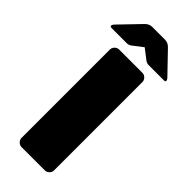

<svg xmlns="http://www.w3.org/2000/svg" viewBox="-320 -937 974 974"><g transform="rotate(45 166.5 -450.0)"><path d="M166.7 -900H212.5Q233.3 -900 250 -883.3L358.3 -770.8Q365 -762.5 365 -757.5Q365 -750 354.2 -750H245.8Q231.7 -750 220.8 -758.3L166.7 -800L112.5 -758.3Q101.7 -750 87.5 -750H-20.8Q-31.7 -750 -31.7 -757.5Q-31.7 -762.5 -25 -770.8L83.3 -883.3Q100 -900 120.8 -900ZM50 -33.3V-666.7Q50 -680 60 -690Q70 -700 83.3 -700H250Q263.3 -700 273.3 -690Q283.3 -680 283.3 -666.7V-33.3Q283.3 -20 273.3 -10Q263.3 0 250 0H83.3Q70 0 60 -10Q50 -20 50 -33.3Z"/></g></svg>

Font: BoonTook Mon
Style: Regular
Weight: 400
Designer: Sungsit Sawaiwan
Foundry: FontUni
Version: Version 3.0